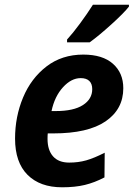

<svg xmlns="http://www.w3.org/2000/svg" viewBox="-20 -786 568 816"><path d="M44 -197Q44 -290 78 -371.5Q112 -453 177.5 -503.5Q243 -554 334 -554Q416 -554 460 -515Q504 -476 504 -411Q504 -322 429 -270.5Q354 -219 206 -219H183Q182 -211 182 -196Q182 -148 205.5 -121.5Q229 -95 274 -95Q313 -95 346.5 -104.5Q380 -114 425 -137L424 -32Q382 -10 340.5 0Q299 10 244 10Q150 10 97 -43Q44 -96 44 -197ZM217 -314Q293 -314 332.5 -339.5Q372 -365 372 -407Q372 -430 359.5 -442Q347 -454 323 -454Q283 -454 247.5 -415Q212 -376 199 -314ZM265 -618Q289 -644 320 -686Q351 -728 375 -766H528V-758Q508 -732 454 -683Q400 -634 361 -606H265Z"/></svg>

Font: Noto Sans Display
Style: Bold Italic
Weight: 700
Italic angle: -12°
Designer: Monotype Design team
Foundry: Monotype Imaging Inc.
Version: Version 1.000